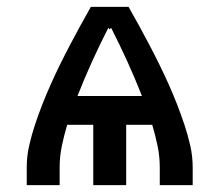

<svg xmlns="http://www.w3.org/2000/svg" viewBox="-20 -540 640 560"><path d="M58 0V-52Q58 -84 65 -115Q72 -146 82 -176Q92 -206 103.5 -235.5Q115 -265 128 -294Q141 -323 155 -351.5Q169 -380 184 -408.5Q199 -437 214 -464.5Q229 -492 245 -520H355Q371 -492 386 -464.5Q401 -437 416 -408.5Q431 -380 445 -351.5Q459 -323 472 -294Q485 -265 496.5 -235.5Q508 -206 518 -176Q528 -146 535 -115Q542 -84 542 -52V0H446V-52Q446 -84 439.5 -115Q433 -146 424 -176H348V0H252V-176H176Q167 -146 160.5 -115Q154 -84 154 -52V0ZM394 -260Q374 -311 351.5 -360.5Q329 -410 304 -459L300 -454L296 -459Q271 -410 248.5 -360.5Q226 -311 206 -260Z"/></svg>

Font: Iosevka Fixed Curly Md Ex
Style: Regular
Weight: 500
Width: 7
Monospace: yes
Designer: Belleve Invis
Foundry: Belleve Invis
Version: Version 30.1.2